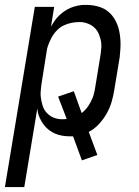

<svg xmlns="http://www.w3.org/2000/svg" viewBox="-48 -548 568 783"><path d="M-28 215 94 -520H173L160 -440Q167 -452 175 -463.5Q183 -475 193.5 -485Q204 -495 216 -503Q228 -511 241 -516.5Q254 -522 269.5 -525Q285 -528 294 -528H304Q320 -528 334.5 -525.5Q349 -523 363 -518Q377 -513 388.5 -504.5Q400 -496 409 -485Q418 -474 424.5 -461Q431 -448 435 -434Q439 -420 441 -405.5Q443 -391 443.5 -375.5Q444 -360 442.5 -342Q441 -324 440 -314L418 -181Q414 -156 407 -132Q400 -108 387 -85Q374 -62 355.5 -42Q337 -22 314 -10L349 84L286 106L250 8H238Q222 8 206.5 5.5Q191 3 177 -3Q163 -9 151.5 -18Q140 -27 131 -38.5Q122 -50 114.5 -66Q107 -82 106 -93L104 -105L51 215ZM199 -62H208Q212 -62 216 -62Q220 -62 224 -63L189 -154L253 -176L285 -87Q293 -93 299.5 -100Q306 -107 311.5 -115Q317 -123 321.5 -131.5Q326 -140 329.5 -148.5Q333 -157 335.5 -167.5Q338 -178 339 -184L360 -312Q362 -322 363 -332Q364 -342 365 -352Q366 -362 365 -371.5Q364 -381 361.5 -390Q359 -399 355.5 -408Q352 -417 346.5 -424.5Q341 -432 334 -438Q327 -444 319 -448Q311 -452 300 -455Q289 -458 283 -458H274Q260 -458 244.5 -455Q229 -452 214.5 -445.5Q200 -439 188.5 -428.5Q177 -418 168.5 -405Q160 -392 153 -375Q146 -358 144 -349L123 -217Q121 -207 120 -196.5Q119 -186 118 -175.5Q117 -165 118 -155Q119 -145 121 -135.5Q123 -126 126 -116.5Q129 -107 134 -99Q139 -91 146 -84.5Q153 -78 161 -73Q169 -68 180.5 -65Q192 -62 199 -62Z"/></svg>

Font: Iosevka Term Oblique
Style: Regular
Weight: 400
Italic angle: -9°
Monospace: yes
Designer: Belleve Invis
Foundry: Belleve Invis
Version: Version 31.4.0